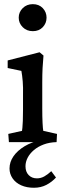

<svg xmlns="http://www.w3.org/2000/svg" viewBox="-20 -678 311 916"><path d="M141.6 217.8Q107.4 217.8 81.1 206.1Q54.7 194.3 40 172.9Q25.4 151.4 25.4 126Q25.4 94.7 44.4 67.4Q63.5 40 97.7 19.5Q131.8 -1 176.8 -9.8L185.5 0H22.5L19.5 -39.1L85 -53.7Q85.9 -57.6 86.9 -68.8Q87.9 -80.1 88.9 -101.1Q89.8 -122.1 89.8 -155.3V-224.6Q90.8 -259.8 88.4 -289.6Q85.9 -319.3 82 -339.8L16.6 -353.5V-389.6L168.9 -428.7L187.5 -413.1Q184.6 -382.8 183.1 -353Q181.6 -323.2 181.6 -284.2V-161.1Q181.6 -120.1 183.1 -90.8Q184.6 -61.5 186.5 -53.7L252 -39.1L250 0Q215.8 1 188.5 11.2Q161.1 21.5 141.6 38.1Q122.1 54.7 111.8 74.7Q101.6 94.7 101.6 115.2Q101.6 141.6 116.7 157.2Q131.8 172.9 156.2 172.9Q174.8 172.9 191.4 163.6Q208 154.3 224.6 138.7L247.1 168.9Q227.5 190.4 201.2 204.1Q174.8 217.8 141.6 217.8ZM136.7 -529.3Q107.4 -529.3 88.4 -548.3Q69.3 -567.4 69.3 -593.8Q69.3 -620.1 88.4 -639.2Q107.4 -658.2 136.7 -658.2Q166 -658.2 184.1 -639.2Q202.1 -620.1 202.1 -593.8Q202.1 -567.4 184.1 -548.3Q166 -529.3 136.7 -529.3Z"/></svg>

Font: Crimson Pro Medium
Style: Regular
Weight: 500
Designer: Jacques Le Bailly
Foundry: Baron von Fonthausen
Version: Version 1.003